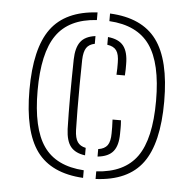

<svg xmlns="http://www.w3.org/2000/svg" viewBox="-47 -651 710 704"><g transform="rotate(5 308.0 -299.5)"><path d="M60 -300Q60 -453 113.2 -525.5Q166.5 -598 284 -604.5V-576.5Q181.5 -570 135.8 -504.2Q90 -438.5 90 -300Q90 -161.5 135.8 -95.8Q181.5 -30 284 -23.5V4.5Q166.5 -2 113.2 -74.5Q60 -147 60 -300ZM212 -169Q211 -198.5 210.8 -229.5Q210.5 -260.5 210.5 -292.8Q210.5 -325 211 -358.2Q211.5 -391.5 212 -425Q213 -468.5 229.5 -490.5Q246 -512.5 284 -517.5V-489Q263 -485 253.5 -470.8Q244 -456.5 243 -427Q242 -386.5 241.8 -337Q241.5 -287.5 241.8 -242Q242 -196.5 243 -168Q244 -138.5 253.8 -124.2Q263.5 -110 284 -106V-78.5Q248.5 -83 231.2 -103.8Q214 -124.5 212 -169ZM330 4.5V-23.5Q433 -29.5 479.5 -94.8Q526 -160 526 -300Q526 -438.5 479.5 -504.5Q433 -570.5 330 -576.5V-604.5Q448 -599 502 -526.2Q556 -453.5 556 -300Q556 -146.5 502.5 -73.8Q449 -1 330 4.5ZM330 -78V-105.5Q353.5 -109 363.8 -123.2Q374 -137.5 374 -168Q374 -180 374 -190.5Q374 -201 373 -218H404Q405.5 -198 405.2 -189.2Q405 -180.5 405 -169Q405 -125.5 387.5 -103.8Q370 -82 330 -78ZM330 -518Q370 -514 387.5 -491.8Q405 -469.5 405 -425Q405 -414.5 405 -405.5Q405 -396.5 404 -383H373Q374 -396.5 374 -406.2Q374 -416 374 -427Q374 -458 363.8 -472.2Q353.5 -486.5 330 -489.5Z"/></g></svg>

Font: Big Shoulders Stencil Text Thin Thin
Style: Regular
Weight: 250
Version: Version 2.001